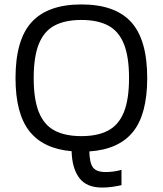

<svg xmlns="http://www.w3.org/2000/svg" viewBox="-20 -674 734 866"><path d="M441 172Q370 172 337.5 128.5Q305 85 303 8Q175 -3 112.5 -82.5Q50 -162 50 -322Q50 -495 123 -574.5Q196 -654 347 -654Q499 -654 571.5 -574.5Q644 -495 644 -322Q644 -159 580 -79.5Q516 0 383 9Q384 61 399.5 81.5Q415 102 457 102Q493 102 528 92V161Q512 165 488 168.5Q464 172 441 172ZM347 -60Q420 -60 467.5 -85Q515 -110 538.5 -167.5Q562 -225 562 -322Q562 -419 538.5 -476.5Q515 -534 467.5 -559Q420 -584 347 -584Q274 -584 226.5 -559Q179 -534 155.5 -476.5Q132 -419 132 -322Q132 -225 155.5 -167.5Q179 -110 226.5 -85Q274 -60 347 -60Z"/></svg>

Font: Kanit Light
Style: Regular
Weight: 300
Designer: Katatrad Team
Foundry: CadsonDemak
Version: Version 2.000; ttfautohint (v1.8.3)